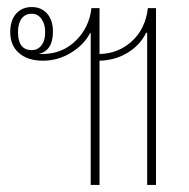

<svg xmlns="http://www.w3.org/2000/svg" viewBox="-20 -524 535 544"><path d="M237 0V-430H235Q218 -397 181 -374.5Q144 -352 102 -352Q59 -352 34 -373.5Q9 -395 9 -433Q9 -466 25.5 -485Q42 -504 70 -504Q97 -504 113.5 -485.5Q130 -467 130 -434Q130 -381 90 -371Q95 -371 100 -371Q156 -371 194.5 -408.5Q233 -446 239 -501H262V-371Q315 -372 353.5 -407Q392 -442 399 -501H422V0H397V-431H394Q377 -396 341.5 -374.5Q306 -353 262 -352V0ZM70 -382Q87 -382 97.5 -395.5Q108 -409 108 -433Q108 -456 97.5 -470.5Q87 -485 70 -485Q51 -485 41 -471Q31 -457 31 -433Q31 -382 70 -382Z"/></svg>

Font: Noto Sans Thai Looped UI Narrow Thin
Style: Regular
Weight: 100
Width: 4
Designer: Cadson Demak Team
Foundry: Cadson Demak Co., Ltd.
Version: Version 1.000; ttfautohint (v1.8.4.7-5d5b)